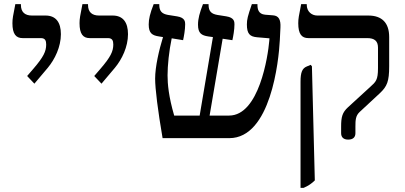

<svg xmlns="http://www.w3.org/2000/svg" viewBox="-20 -667 1954 927"><path d="M146 -263 211 -340C245 -381 274 -441 274 -502C274 -559 250 -592 200 -592H134C101 -592 81 -608 81 -643V-647H54C43 -591 40 -577 40 -555C40 -503 57 -483 89 -483H177C198 -483 203 -471 203 -452C203 -419 190 -392 142 -336L111 -300Z M470 -263 535 -340C569 -381 598 -441 598 -502C598 -559 574 -592 524 -592H458C425 -592 405 -608 405 -643V-647H378C367 -591 364 -577 364 -555C364 -503 381 -483 413 -483H501C522 -483 527 -471 527 -452C527 -419 514 -392 466 -336L435 -300Z M765 0H1087C1287 0 1326 -373 1331 -473L1334 -534C1336 -572 1326 -591 1298 -593L1260 -596C1227 -599 1223 -624 1223 -644V-647H1196C1176 -589 1172 -573 1172 -549C1172 -504 1186 -490 1222 -487L1281 -482L1280 -469C1274 -397 1231 -109 1086 -109H992L1055 -480L1102 -473C1106 -491 1112 -523 1112 -550C1112 -562 1111 -582 1073 -588L1029 -595C1001 -600 987 -612 987 -644V-647H960C944 -606 936 -577 936 -548C936 -506 953 -496 986 -491L1008 -488L944 -109H821C794 -202 789 -262 789 -303C789 -351 796 -420 809 -482L864 -473C868 -491 874 -523 874 -550C874 -562 873 -582 835 -588L791 -595C763 -600 749 -612 749 -644V-647H722C704 -602 698 -574 698 -549C698 -506 715 -496 748 -491L767 -488C748 -426 729 -345 729 -287C729 -239 742 -134 765 0Z M1661 7C1684 7 1696 -4 1696 -24V-56C1696 -87 1697 -108 1716 -126L1814 -217C1849 -250 1859 -274 1859 -347V-488C1859 -557 1824 -592 1758 -592H1512C1485 -592 1461 -611 1461 -644V-647H1434C1423 -591 1420 -577 1420 -555C1420 -502 1437 -483 1469 -483H1753C1788 -483 1805 -469 1805 -437V-338C1805 -281 1795 -272 1767 -247L1660 -149C1633 -124 1627 -103 1627 -56V-24C1627 -4 1639 7 1661 7ZM1431 240H1446C1469 230 1485 219 1500 204L1486 -347L1480 -354L1461 -346C1439 -337 1431 -317 1431 -273Z"/></svg>

Font: Noto Serif Hebrew
Style: Regular
Weight: 400
Designer: Monotype Design Team
Foundry: Monotype Imaging Inc.
Version: Version 1.901